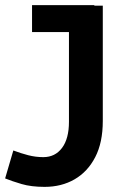

<svg xmlns="http://www.w3.org/2000/svg" viewBox="-78 -491 519 749"><path d="M96 238Q44 238 6.5 227Q-31 216 -58 205L-26 96Q3 107 32 114.5Q61 122 91 122Q137 122 164 86Q191 50 191 -16V-469H323V-19Q323 65 293.5 122Q264 179 213 208.5Q162 238 96 238ZM47 -366V-471H290V-366Z"/></svg>

Font: BioRhyme SemiExpanded
Style: Bold
Weight: 700
Width: 6
Designer: Aoife Mooney
Foundry: Aoife Mooney Type
Version: Version 1.600;gftools[0.9.33]